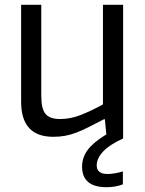

<svg xmlns="http://www.w3.org/2000/svg" viewBox="-20 -560 604 800"><path d="M202 10Q68 10 68 -136V-540H152V-160Q152 -107 169.5 -85.5Q187 -64 231 -64Q274 -64 318 -81.5Q362 -99 409 -125V-540H493V17Q436 43 409.5 71.5Q383 100 383 129Q383 165 428 165Q442 165 459.5 162Q477 159 492 154V208Q462 220 424 220Q322 220 322 134Q322 96 345.5 64.5Q369 33 423 0L417 -63H413Q376 -44 348.5 -30Q321 -16 297 -7Q273 2 250.5 6Q228 10 202 10Z"/></svg>

Font: Encode Sans Narrow
Style: Regular
Weight: 400
Designer: Pablo Impallari, Andres Torresi
Foundry: Pablo Impallari, Andres Torresi
Version: Version 1.000; ttfautohint (v1.00) -l 8 -r 50 -G 200 -x 14 -